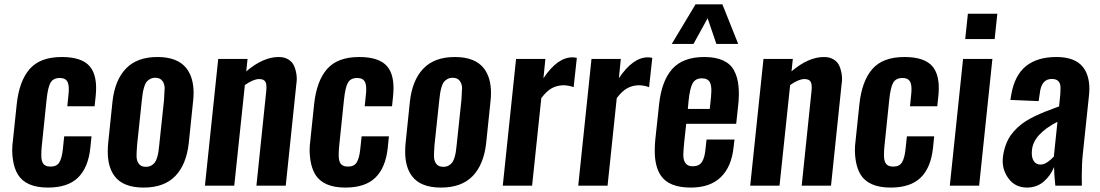

<svg xmlns="http://www.w3.org/2000/svg" viewBox="-20 -847 5018 876"><path d="M198.7 8.8Q147.9 8.8 113.8 -6.3Q79.6 -21.5 62.3 -49.6Q44.9 -77.6 39.1 -117.7Q36.1 -137.2 35.6 -159.2Q35.6 -182.1 39.1 -207.5L56.2 -370.6Q67.4 -477.1 115.2 -532Q163.1 -586.9 261.7 -586.9Q354 -586.9 390.1 -543.5Q418.5 -509.3 418.5 -445.3Q418.5 -427.7 416.5 -408.2L411.6 -362.3H287.1L292 -410.2Q293.9 -426.3 293.9 -439.5Q293.9 -461.9 288.1 -473.1Q279.3 -491.2 252.9 -491.2Q223.1 -491.2 210.7 -470Q198.2 -448.7 192.4 -391.1L170.9 -183.6Q168.5 -161.1 168.5 -144.5Q168 -118.2 173.8 -106.4Q182.6 -86.9 210.7 -86.9Q238.8 -86.9 250.5 -106Q262.2 -125 266.6 -164.6L272.9 -225.1H397.5L392.1 -171.9Q382.3 -81.5 335.7 -36.4Q289.1 8.8 198.7 8.8Z M645.5 -85.9Q659.7 -85.9 669.9 -91.6Q680.2 -97.2 686.3 -105.5Q692.4 -113.8 696.8 -128.2Q701.2 -142.6 702.9 -154.8Q704.6 -167 706.5 -185.5L728.5 -392.1Q730 -418.9 731 -441.4Q731 -442.9 731.4 -443.8Q731 -463.9 721.2 -477.5Q710.4 -492.2 688.5 -492.2Q674.8 -492.2 664.3 -486.3Q653.8 -480.5 647.7 -472.2Q641.6 -463.9 637.5 -449.2Q633.3 -434.6 631.3 -422.6Q629.4 -410.6 627.4 -392.1L605.5 -185.5Q603 -151.9 603 -134.8Q603 -114.3 612.8 -100.6Q623 -85.9 645.5 -85.9ZM502.4 -43.9Q471.2 -85.9 471.7 -156.2Q471.7 -174.8 473.6 -194.8L493.2 -383.3Q503.9 -481 554.4 -533.9Q605 -586.9 698.2 -586.9Q791.5 -586.9 831.5 -534.2Q863.3 -492.2 863.3 -422.9Q863.3 -404.3 860.8 -383.3L841.3 -194.8Q830.6 -96.7 779.8 -43.9Q729 8.8 635.3 8.8Q541.5 8.8 502.4 -43.9Z M915 0 975.6 -578.1H1109.4L1103.5 -521.5Q1180.7 -586.9 1251.5 -586.9Q1276.9 -586.9 1294.9 -576.2Q1313 -565.4 1321 -547.9Q1329.1 -530.3 1332.5 -507.8Q1334 -497.6 1334 -486.8Q1334 -474.6 1332 -462.9L1283.7 0H1149.9L1194.8 -432.1Q1195.8 -440.9 1195.8 -448.2Q1195.8 -463.9 1191.4 -472.7Q1185.1 -486.3 1162.1 -486.3Q1135.3 -485.8 1097.2 -459L1048.8 0Z M1555.7 8.8Q1504.9 8.8 1470.7 -6.3Q1436.5 -21.5 1419.2 -49.6Q1401.9 -77.6 1396 -117.7Q1393.1 -137.2 1392.6 -159.2Q1392.6 -182.1 1396 -207.5L1413.1 -370.6Q1424.3 -477.1 1472.2 -532Q1520 -586.9 1618.7 -586.9Q1710.9 -586.9 1747.1 -543.5Q1775.4 -509.3 1775.4 -445.3Q1775.4 -427.7 1773.4 -408.2L1768.6 -362.3H1644L1648.9 -410.2Q1650.9 -426.3 1650.9 -439.5Q1650.9 -461.9 1645 -473.1Q1636.2 -491.2 1609.9 -491.2Q1580.1 -491.2 1567.6 -470Q1555.2 -448.7 1549.3 -391.1L1527.8 -183.6Q1525.4 -161.1 1525.4 -144.5Q1524.9 -118.2 1530.8 -106.4Q1539.6 -86.9 1567.6 -86.9Q1595.7 -86.9 1607.4 -106Q1619.1 -125 1623.5 -164.6L1629.9 -225.1H1754.4L1749 -171.9Q1739.3 -81.5 1692.6 -36.4Q1646 8.8 1555.7 8.8Z M2002.4 -85.9Q2016.6 -85.9 2026.9 -91.6Q2037.1 -97.2 2043.2 -105.5Q2049.3 -113.8 2053.7 -128.2Q2058.1 -142.6 2059.8 -154.8Q2061.5 -167 2063.5 -185.5L2085.4 -392.1Q2086.9 -418.9 2087.9 -441.4Q2087.9 -442.9 2088.4 -443.8Q2087.9 -463.9 2078.1 -477.5Q2067.4 -492.2 2045.4 -492.2Q2031.7 -492.2 2021.2 -486.3Q2010.7 -480.5 2004.6 -472.2Q1998.5 -463.9 1994.4 -449.2Q1990.2 -434.6 1988.3 -422.6Q1986.3 -410.6 1984.4 -392.1L1962.4 -185.5Q1960 -151.9 1960 -134.8Q1960 -114.3 1969.7 -100.6Q1980 -85.9 2002.4 -85.9ZM1859.4 -43.9Q1828.1 -85.9 1828.6 -156.2Q1828.6 -174.8 1830.6 -194.8L1850.1 -383.3Q1860.8 -481 1911.4 -533.9Q1961.9 -586.9 2055.2 -586.9Q2148.4 -586.9 2188.5 -534.2Q2220.2 -492.2 2220.2 -422.9Q2220.2 -404.3 2217.8 -383.3L2198.2 -194.8Q2187.5 -96.7 2136.7 -43.9Q2085.9 8.8 1992.2 8.8Q1898.4 8.8 1859.4 -43.9Z M2273.9 0 2334.5 -578.1H2468.3L2459.5 -490.2Q2523.4 -585.4 2591.3 -585.4Q2601.6 -585.4 2611.8 -583L2597.2 -449.2Q2574.2 -458 2548.8 -458Q2520 -457 2496.8 -444.1Q2473.6 -431.2 2449.7 -399.4L2407.7 0Z M2618.2 0 2678.7 -578.1H2812.5L2803.7 -490.2Q2867.7 -585.4 2935.5 -585.4Q2945.8 -585.4 2956.1 -583L2941.4 -449.2Q2918.5 -458 2893.1 -458Q2864.3 -457 2841.1 -444.1Q2817.9 -431.2 2793.9 -399.4L2752 0Z M3044.9 -646.5 3153.3 -827.1H3275.9L3348.1 -646.5H3248.5L3208.5 -763.7L3144 -646.5ZM3131.8 8.8Q3032.2 8.8 2995.1 -45.9Q2966.8 -87.9 2967.3 -161.1Q2967.3 -183.6 2969.7 -209L2986.8 -368.2Q2998 -477.1 3046.9 -532Q3095.7 -586.9 3193.4 -586.9Q3245.6 -586.9 3279.5 -571Q3313.5 -555.2 3329.1 -525.4Q3345.7 -495.1 3349.6 -452.1Q3351.1 -436 3351.1 -418Q3351.1 -388.7 3346.7 -354.5L3338.9 -282.2H3110.8L3101.6 -197.3Q3098.6 -168 3097.7 -143.6Q3097.7 -141.1 3097.7 -138.2Q3097.7 -117.2 3106.9 -103.5Q3117.2 -87.9 3141.1 -88.4Q3169.9 -88.4 3182.6 -108.2Q3195.3 -127.9 3198.7 -166L3203.6 -210.4H3331.1L3327.1 -176.3Q3317.9 -86.4 3268.8 -38.8Q3219.7 8.8 3131.8 8.8ZM3118.2 -350.1H3218.3L3224.1 -405.3Q3225.6 -420.4 3225.6 -432.6Q3225.6 -457 3219.7 -469.7Q3210.9 -489.3 3182.6 -489.7Q3153.3 -489.7 3140.6 -467.8Q3127.9 -445.8 3121.6 -386.7Z M3402.8 0 3463.4 -578.1H3597.2L3591.3 -521.5Q3668.5 -586.9 3739.3 -586.9Q3764.6 -586.9 3782.7 -576.2Q3800.8 -565.4 3808.8 -547.9Q3816.9 -530.3 3820.3 -507.8Q3821.8 -497.6 3821.8 -486.8Q3821.8 -474.6 3819.8 -462.9L3771.5 0H3637.7L3682.6 -432.1Q3683.6 -440.9 3683.6 -448.2Q3683.6 -463.9 3679.2 -472.7Q3672.9 -486.3 3649.9 -486.3Q3623 -485.8 3585 -459L3536.6 0Z M4043.5 8.8Q3992.7 8.8 3958.5 -6.3Q3924.3 -21.5 3907 -49.6Q3889.6 -77.6 3883.8 -117.7Q3880.9 -137.2 3880.4 -159.2Q3880.4 -182.1 3883.8 -207.5L3900.9 -370.6Q3912.1 -477.1 3960 -532Q4007.8 -586.9 4106.4 -586.9Q4198.7 -586.9 4234.9 -543.5Q4263.2 -509.3 4263.2 -445.3Q4263.2 -427.7 4261.2 -408.2L4256.3 -362.3H4131.8L4136.7 -410.2Q4138.7 -426.3 4138.7 -439.5Q4138.7 -461.9 4132.8 -473.1Q4124 -491.2 4097.7 -491.2Q4067.9 -491.2 4055.4 -470Q4043 -448.7 4037.1 -391.1L4015.6 -183.6Q4013.2 -161.1 4013.2 -144.5Q4012.7 -118.2 4018.6 -106.4Q4027.3 -86.9 4055.4 -86.9Q4083.5 -86.9 4095.2 -106Q4106.9 -125 4111.3 -164.6L4117.7 -225.1H4242.2L4236.8 -171.9Q4227.1 -81.5 4180.4 -36.4Q4133.8 8.8 4043.5 8.8Z M4313.5 0 4374 -578.1H4507.8L4447.3 0ZM4383.8 -668.9 4396 -784.2H4530.3L4518.1 -668.9Z M4665 8.8Q4610.8 8.3 4580.6 -33.7Q4554.7 -69.3 4554.7 -113.3Q4554.7 -121.1 4555.7 -128.9Q4559.1 -158.7 4568.4 -184.3Q4577.6 -210 4591.1 -229.2Q4604.5 -248.5 4622.8 -265.4Q4641.1 -282.2 4660.2 -294.2Q4679.2 -306.2 4702.6 -317.4Q4726.1 -328.6 4746.8 -336.9Q4767.6 -345.2 4792 -354Q4805.2 -358.9 4812 -361.3L4816.9 -409.2Q4818.4 -425.3 4818.4 -438.5Q4818.4 -445.3 4818.4 -451.2Q4817.4 -468.8 4807.6 -477.8Q4797.9 -486.8 4778.8 -486.8Q4731 -486.8 4724.1 -421.4L4718.8 -385.7L4589.8 -391.1Q4590.3 -394 4591.6 -401.9Q4592.8 -409.7 4593.3 -412.1Q4608.4 -502.4 4660.2 -544.7Q4711.9 -586.9 4799.8 -586.9Q4885.3 -586.9 4921.4 -540.5Q4950.2 -503.4 4950.2 -441.9Q4950.2 -426.3 4948.2 -408.7L4920.4 -145Q4915.5 -99.1 4915.5 -42Q4915.5 -21.5 4916 0H4794.9Q4789.1 -55.2 4789.1 -85Q4773.4 -45.4 4741.7 -18.3Q4710 8.8 4665 8.8ZM4727.5 -96.2Q4743.2 -96.2 4760.5 -108.4Q4777.8 -120.6 4788.1 -132.8L4804.7 -291.5Q4696.3 -235.4 4688.5 -164.1Q4687.5 -156.2 4687.5 -148.9Q4687.5 -127.4 4695.3 -114.3Q4705.6 -96.2 4727.5 -96.2Z"/></svg>

Font: Oswald
Style: Medium
Weight: 500
Designer: Vernon Adams
Foundry: Vernon Adams
Version: 3.0; ttfautohint (v0.94.23-7a4d-dirty) -l 8 -r 50 -G 150 -x 